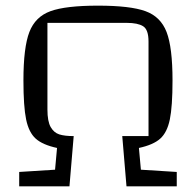

<svg xmlns="http://www.w3.org/2000/svg" viewBox="-20 -660 694 680"><path d="M148 -272Q148 -230 159.5 -210Q171 -190 190 -184Q209 -178 241 -178L226 0H48V-51L175 -59L182 -136Q131 -147 106.5 -169Q82 -191 72.5 -237Q63 -283 63 -375Q63 -492 84 -546.5Q105 -601 159 -620.5Q213 -640 327 -640Q441 -640 495 -620.5Q549 -601 570 -546.5Q591 -492 591 -375Q591 -283 581.5 -237Q572 -191 547.5 -169Q523 -147 472 -136L479 -59L606 -51V0H428L413 -178H506V-513Q506 -555 487 -567Q468 -579 429 -579H148Z"/></svg>

Font: Changa Light
Style: Regular
Weight: 300
Designer: Eduardo Rodriguez Tunni
Foundry: Eduardo Rodriguez Tunni
Version: Version 2.002; ttfautohint (v1.5) -l 8 -r 50 -G 110 -x 14 -H